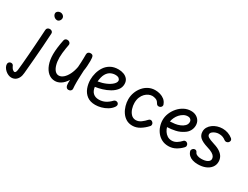

<svg xmlns="http://www.w3.org/2000/svg" viewBox="-165 -1525 3227 2495"><g transform="rotate(30 1448.5 -278.0)"><path d="M57 249Q34 249 10 238.5Q-14 228 -34 210Q-54 192 -66.5 170Q-79 148 -79 125Q-79 114 -74 104.5Q-69 95 -59.5 89Q-50 83 -36 83Q-21 83 -11.5 91.5Q-2 100 5 119Q9 129 18 140Q27 151 38 158Q49 165 57 165Q68 165 74.5 152Q81 139 84 117Q89 74 94.5 12.5Q100 -49 105.5 -119.5Q111 -190 116 -261Q121 -332 125 -396Q129 -460 132 -508Q133 -527 145.5 -538Q158 -549 178 -549Q192 -549 202.5 -543.5Q213 -538 219 -528.5Q225 -519 224 -505Q219 -416 212 -318Q205 -220 196 -113Q187 -6 176 112Q173 155 157 186Q141 217 115.5 233Q90 249 57 249ZM201 -694Q183 -694 167.5 -703Q152 -712 142.5 -727Q133 -742 133 -758Q133 -777 150 -791Q167 -805 189 -805Q214 -805 232 -789Q250 -773 250 -751Q250 -737 243 -723.5Q236 -710 225 -702Q214 -694 201 -694Z M404 -509Q408 -525 419 -533Q430 -541 445 -541Q462 -541 474 -533.5Q486 -526 491.5 -513.5Q497 -501 493 -486Q489 -467 483.5 -432.5Q478 -398 474 -360.5Q470 -323 470 -293Q470 -231 483.5 -183Q497 -135 521.5 -108.5Q546 -82 578 -82Q612 -82 645 -110Q678 -138 703.5 -188.5Q729 -239 741 -305Q744 -346 745.5 -377.5Q747 -409 747.5 -437.5Q748 -466 748 -497Q748 -518 761.5 -529.5Q775 -541 794 -541Q822 -541 831.5 -523Q841 -505 841 -453Q841 -413 838 -373Q835 -333 829 -301Q827 -249 825.5 -217Q824 -185 823.5 -165Q823 -145 823 -126Q823 -92 824 -70.5Q825 -49 827 -27Q829 -11 815.5 2.5Q802 16 781 16Q758 16 746 -3Q734 -22 734 -54Q734 -63 734 -70.5Q734 -78 734.5 -86.5Q735 -95 735 -107Q698 -49 656 -22.5Q614 4 570 4Q513 4 469.5 -32.5Q426 -69 401.5 -134.5Q377 -200 377 -287Q377 -332 384 -389Q391 -446 404 -509Z M962 -244Q962 -293 976 -345Q990 -397 1019.5 -441.5Q1049 -486 1097.5 -513.5Q1146 -541 1215 -541Q1256 -541 1293 -527.5Q1330 -514 1353 -485.5Q1376 -457 1376 -413Q1376 -362 1345 -323Q1314 -284 1265 -256.5Q1216 -229 1161 -212.5Q1106 -196 1059 -190Q1066 -132 1098.5 -102Q1131 -72 1184 -72Q1237 -72 1280.5 -94.5Q1324 -117 1361 -157Q1367 -163 1374.5 -166Q1382 -169 1389 -169Q1401 -169 1410.5 -164.5Q1420 -160 1426 -151Q1432 -142 1432 -130Q1432 -123 1428 -114Q1424 -105 1419 -98Q1393 -62 1352 -37.5Q1311 -13 1265.5 -1Q1220 11 1179 11Q1102 11 1054 -25.5Q1006 -62 984 -120.5Q962 -179 962 -244ZM1055 -269Q1121 -280 1173 -303Q1225 -326 1255.5 -355Q1286 -384 1286 -411Q1286 -429 1269 -444Q1252 -459 1213 -459Q1177 -459 1143 -442Q1109 -425 1085.5 -384Q1062 -343 1055 -269Z M1731 4Q1677 4 1637 -20.5Q1597 -45 1570 -85.5Q1543 -126 1529.5 -174Q1516 -222 1516 -268Q1516 -322 1534.5 -372Q1553 -422 1586.5 -461.5Q1620 -501 1665 -523.5Q1710 -546 1763 -546Q1801 -546 1837 -535.5Q1873 -525 1902 -502Q1931 -479 1945 -441Q1947 -437 1948 -433.5Q1949 -430 1949 -426Q1949 -413 1942 -403.5Q1935 -394 1924.5 -389Q1914 -384 1903 -384Q1890 -384 1881 -390.5Q1872 -397 1863 -413Q1847 -442 1819 -452Q1791 -462 1767 -462Q1742 -462 1714.5 -450Q1687 -438 1663 -413.5Q1639 -389 1624 -352.5Q1609 -316 1609 -267Q1609 -226 1622.5 -183Q1636 -140 1663.5 -111Q1691 -82 1733 -81Q1775 -81 1812 -108.5Q1849 -136 1876 -167Q1883 -174 1889.5 -177.5Q1896 -181 1903 -181Q1915 -181 1925 -174.5Q1935 -168 1941.5 -158Q1948 -148 1948 -136Q1948 -129 1946 -122Q1944 -115 1936 -107Q1896 -62 1843 -29Q1790 4 1731 4Z M2269 0Q2214 0 2171 -22Q2128 -44 2098 -81.5Q2068 -119 2052.5 -165.5Q2037 -212 2037 -260Q2037 -311 2057.5 -361Q2078 -411 2114.5 -453Q2151 -495 2199 -520Q2247 -545 2302 -545Q2345 -545 2377.5 -527.5Q2410 -510 2428.5 -480Q2447 -450 2447 -410Q2447 -368 2426 -330.5Q2405 -293 2367 -270Q2316 -235 2255.5 -221.5Q2195 -208 2133 -206Q2141 -177 2159 -149Q2177 -121 2205.5 -102.5Q2234 -84 2273 -84Q2310 -84 2344.5 -105.5Q2379 -127 2404 -155Q2410 -163 2417.5 -166Q2425 -169 2432 -169Q2444 -169 2454 -163Q2464 -157 2470 -147Q2476 -137 2476 -125Q2477 -117 2474 -109.5Q2471 -102 2464 -95Q2427 -55 2377.5 -27.5Q2328 0 2269 0ZM2129 -288Q2169 -290 2203 -294.5Q2237 -299 2274 -314Q2307 -327 2332 -351.5Q2357 -376 2357 -411Q2357 -425 2350.5 -436.5Q2344 -448 2331.5 -455.5Q2319 -463 2299 -463Q2267 -463 2238 -447Q2209 -431 2186 -405.5Q2163 -380 2148.5 -349Q2134 -318 2129 -288Z M2925 -497Q2939 -484 2939 -468Q2938 -450 2924.5 -437Q2911 -424 2892 -424Q2885 -424 2878 -426.5Q2871 -429 2864 -434Q2846 -449 2821.5 -458.5Q2797 -468 2762 -468Q2737 -468 2711.5 -458.5Q2686 -449 2669 -433.5Q2652 -418 2652 -398Q2652 -376 2676 -360Q2700 -344 2770 -322Q2833 -303 2870 -276.5Q2907 -250 2923 -218.5Q2939 -187 2939 -150Q2939 -101 2910.5 -64Q2882 -27 2833 -7Q2784 13 2720 13Q2675 13 2640.5 2Q2606 -9 2583 -30.5Q2560 -52 2550 -85Q2545 -102 2559 -119.5Q2573 -137 2595 -137Q2608 -137 2616.5 -129.5Q2625 -122 2632 -106Q2640 -90 2665 -80.5Q2690 -71 2721 -71Q2781 -71 2814 -90Q2847 -109 2847 -139Q2847 -156 2837 -174Q2827 -192 2798.5 -209.5Q2770 -227 2716 -243Q2636 -267 2598.5 -300.5Q2561 -334 2561 -388Q2561 -424 2578.5 -453.5Q2596 -483 2625.5 -505Q2655 -527 2693 -539Q2731 -551 2772 -551Q2813 -551 2852 -537.5Q2891 -524 2925 -497Z"/></g></svg>

Font: Playpen Sans Thai
Style: Regular
Weight: 400
Designer: Sirin Gunkloy, Laura Meseguer, Veronika Burian, José Scaglione
Foundry: TypeTogether
Version: Version 2.000